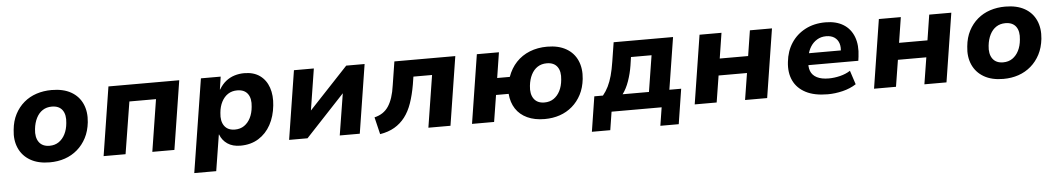

<svg xmlns="http://www.w3.org/2000/svg" viewBox="-37 -863 7675 1394"><g transform="rotate(-5 3800.0 -165.5)"><path d="M296 11Q212 11 155 -22Q98 -55 72 -113.5Q46 -172 55 -247Q61 -311 86.5 -360Q112 -409 152 -443Q192 -477 243.5 -494Q295 -511 354 -511Q439 -511 495.5 -479Q552 -447 578 -389Q604 -331 596 -255Q589 -191 563.5 -142Q538 -93 498 -58.5Q458 -24 407 -6.5Q356 11 296 11ZM305 -109Q344 -109 372.5 -128.5Q401 -148 418.5 -182.5Q436 -217 440 -263Q447 -323 422.5 -357Q398 -391 345 -391Q307 -391 278.5 -372.5Q250 -354 232.5 -319.5Q215 -285 210 -239Q203 -179 228 -144Q253 -109 305 -109Z M689 0 768 -501H1284L1205 0H1044L1104 -379H910L849 0Z M1334 180 1442 -501H1586L1572 -408H1574Q1596 -445 1624.5 -467.5Q1653 -490 1687 -500.5Q1721 -511 1758 -511Q1827 -511 1872 -478.5Q1917 -446 1936.5 -389Q1956 -332 1948 -259Q1940 -180 1907 -119.5Q1874 -59 1818 -24Q1762 11 1686 11Q1629 11 1591.5 -14.5Q1554 -40 1538 -83H1536L1494 180ZM1656 -109Q1695 -109 1723.5 -128.5Q1752 -148 1769.5 -182.5Q1787 -217 1791 -263Q1798 -323 1773.5 -357Q1749 -391 1696 -391Q1658 -391 1629.5 -372.5Q1601 -354 1583 -319.5Q1565 -285 1561 -239Q1554 -179 1579 -144Q1604 -109 1656 -109Z M2041 0 2120 -501H2265L2216 -191H2210L2501 -501H2635L2556 0H2410L2460 -311H2466L2175 0Z M2703 16 2673 -109Q2707 -117 2732.5 -134Q2758 -151 2775.5 -177.5Q2793 -204 2805.5 -241.5Q2818 -279 2825 -330L2852 -501H3296L3217 0H3056L3116 -379H2980L2971 -322Q2958 -247 2937.5 -188Q2917 -129 2885 -87.5Q2853 -46 2808.5 -20Q2764 6 2703 16Z M3903 11Q3830 11 3776.5 -14Q3723 -39 3693 -85Q3663 -131 3658 -194H3566L3535 0H3374L3453 -501H3614L3585 -316H3677Q3699 -378 3740 -421.5Q3781 -465 3838.5 -488Q3896 -511 3966 -511Q4048 -511 4104 -479Q4160 -447 4185.5 -389Q4211 -331 4203 -255Q4196 -191 4170.5 -142Q4145 -93 4105 -58.5Q4065 -24 4014 -6.5Q3963 11 3903 11ZM3912 -109Q3951 -109 3979.5 -128.5Q4008 -148 4025.5 -182.5Q4043 -217 4047 -263Q4054 -323 4029.5 -357Q4005 -391 3952 -391Q3914 -391 3885.5 -372.5Q3857 -354 3839.5 -319.5Q3822 -285 3817 -239Q3810 -179 3835 -144Q3860 -109 3912 -109Z M4236 133 4276 -122H4339Q4362 -150 4378.5 -183.5Q4395 -217 4407 -260.5Q4419 -304 4428 -362L4450 -501H4883L4823 -122H4909L4869 133H4735L4756 0H4391L4370 133ZM4482 -119H4674L4716 -383H4566L4557 -322Q4548 -265 4529 -210.5Q4510 -156 4482 -119Z M4997 0 5076 -501H5236L5207 -316H5414L5443 -501H5604L5525 0H5364L5395 -194H5188L5157 0Z M5966 11Q5869 11 5806.5 -21.5Q5744 -54 5716.5 -112Q5689 -170 5698 -248Q5706 -326 5744.5 -385Q5783 -444 5847 -477.5Q5911 -511 5994 -511Q6072 -511 6124.5 -478.5Q6177 -446 6200 -385.5Q6223 -325 6212 -242L6208 -212H5820L5833 -298H6102L6086 -281Q6093 -321 6083.5 -349.5Q6074 -378 6050.5 -394Q6027 -410 5990 -410Q5953 -410 5924 -392.5Q5895 -375 5876.5 -345.5Q5858 -316 5851 -278L5847 -251Q5839 -202 5851.5 -169.5Q5864 -137 5897.5 -120Q5931 -103 5983 -103Q6024 -103 6066.5 -113.5Q6109 -124 6141 -145L6174 -44Q6131 -16 6075.5 -2.5Q6020 11 5966 11Z M6304 0 6383 -501H6543L6514 -316H6721L6750 -501H6911L6832 0H6671L6702 -194H6495L6464 0Z M7246 11Q7162 11 7105 -22Q7048 -55 7022 -113.5Q6996 -172 7005 -247Q7011 -311 7036.5 -360Q7062 -409 7102 -443Q7142 -477 7193.5 -494Q7245 -511 7304 -511Q7389 -511 7445.5 -479Q7502 -447 7528 -389Q7554 -331 7546 -255Q7539 -191 7513.5 -142Q7488 -93 7448 -58.5Q7408 -24 7357 -6.5Q7306 11 7246 11ZM7255 -109Q7294 -109 7322.5 -128.5Q7351 -148 7368.5 -182.5Q7386 -217 7390 -263Q7397 -323 7372.5 -357Q7348 -391 7295 -391Q7257 -391 7228.5 -372.5Q7200 -354 7182.5 -319.5Q7165 -285 7160 -239Q7153 -179 7178 -144Q7203 -109 7255 -109Z"/></g></svg>

Font: Nunito Sans 8pt ExtraBold
Style: Italic
Weight: 800
Italic angle: -9°
Version: Version 3.101;gftools[0.9.27]